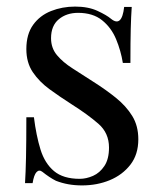

<svg xmlns="http://www.w3.org/2000/svg" viewBox="-20 -549 487 583"><path d="M208 -529Q248 -529 276 -516Q304 -503 317 -492Q350 -465 357 -528H380Q378 -500 377 -461.5Q376 -423 376 -358H353Q347 -395 332.5 -430Q318 -465 290 -487.5Q262 -510 217 -510Q182 -510 158.5 -490.5Q135 -471 135 -433Q135 -403 153 -381.5Q171 -360 200 -341.5Q229 -323 263 -301Q301 -277 332 -252Q363 -227 381.5 -197Q400 -167 400 -126Q400 -80 376 -49Q352 -18 313.5 -2Q275 14 229 14Q207 14 187.5 10.5Q168 7 150 0Q140 -5 129.5 -12Q119 -19 109 -27Q99 -35 91 -26.5Q83 -18 79 7H56Q58 -25 59 -71Q60 -117 60 -193H83Q90 -137 103 -95Q116 -53 144 -29.5Q172 -6 222 -6Q242 -6 262.5 -15Q283 -24 297 -45Q311 -66 311 -101Q311 -145 279 -173Q247 -201 198 -232Q162 -255 130.5 -278Q99 -301 79.5 -330Q60 -359 60 -400Q60 -445 80.5 -473.5Q101 -502 135 -515.5Q169 -529 208 -529Z"/></svg>

Font: Playfair Display
Style: Regular
Weight: 400
Designer: Claus Eggers Sørensen
Foundry: Claus Eggers Sørensen
Version: Version 1.203